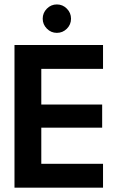

<svg xmlns="http://www.w3.org/2000/svg" viewBox="-20 -868 571 888"><path d="M47 -660H456.5V-549.5H171V-384.5H452.5V-277.5H171V-110.5H456.5V0H47ZM243 -716Q216 -716 196.8 -735.5Q177.5 -755 177.5 -781.5Q177.5 -808.5 196.8 -828Q216 -847.5 243 -847.5Q270 -847.5 289.2 -828Q308.5 -808.5 308.5 -781.5Q308.5 -754.5 289.2 -735.2Q270 -716 243 -716Z"/></svg>

Font: League Spartan Thin SemiBold
Style: Regular
Weight: 600
Version: Version 2.002